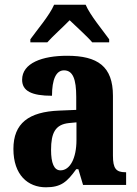

<svg xmlns="http://www.w3.org/2000/svg" viewBox="-20 -786 581 816"><path d="M109 -619V-606H181C203 -631 249 -672 276 -700C303 -674 355 -627 372 -606H444V-619C417 -657 363 -721 344 -766H210C191 -721 136 -657 109 -619ZM175 10C240 10 265 -13 304 -67H313L333 0H516V-54H513C473 -54 460 -70 460 -125V-379C460 -504 395 -549 265 -549C160 -549 74 -518 74 -447C74 -399 115 -379 201 -379C201 -448 218 -487 252 -487C290 -487 304 -449 304 -374V-319L232 -316C102 -311 37 -262 37 -153C37 -42 99 10 175 10ZM237 -62C209 -62 197 -94 197 -149C197 -221 215 -257 273 -263L305 -266V-191C305 -114 278 -62 237 -62Z"/></svg>

Font: Noto Serif Sinhala Condensed ExtraBold
Style: Regular
Weight: 800
Width: 3
Designer: Jelle Bosma - Monotype Design Team
Foundry: Monotype Imaging Inc.
Version: Version 2.007